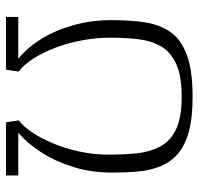

<svg xmlns="http://www.w3.org/2000/svg" viewBox="-31 -629 660 638"><g transform="rotate(90 299.0 -310.0)"><path d="M36.2 -40.8H175.4Q139 -69.8 109.9 -116.5Q80.8 -163.2 64 -222.6Q47.1 -282.1 46.8 -349.8Q46.8 -411.4 54.1 -460.8Q61.4 -510.2 86.2 -546Q111.1 -581.8 162.4 -600.9Q213.8 -620 301.9 -620Q372.2 -620 418.4 -607.2Q464.6 -594.3 491.8 -570.5Q519 -546.6 532.5 -513.2Q546 -479.8 549.8 -439.2Q553.5 -398.5 553.5 -352.1Q553.5 -283.2 535 -223.7Q516.5 -164.2 486.5 -117.5Q456.4 -70.8 421 -40.8H563V0H386.2L380 -42.2Q399.3 -56.7 419.2 -86Q439.2 -115.2 456.2 -155.9Q473.3 -196.5 483.6 -244Q493.8 -291.4 493.8 -342.2Q493.8 -389.5 489.7 -432.4Q485.5 -475.4 468.2 -509.8Q451 -544.2 411.8 -564Q372.5 -583.7 301.5 -583.7Q231.8 -583.7 191.7 -565.1Q151.6 -546.5 133.3 -513.7Q114.9 -480.8 110.1 -438Q105.3 -395.1 105.3 -345.5Q105.3 -301.3 113.5 -255.3Q121.8 -209.4 137.3 -167.5Q152.8 -125.7 173.3 -92.9Q193.7 -60.1 217.8 -42.2L211.6 0H36.2Z"/></g></svg>

Font: Smooch Sans Thin
Style: Regular
Weight: 100
Designer: Robert E. Leuschke
Foundry: Robert E. Leuschke
Version: Version 1.010